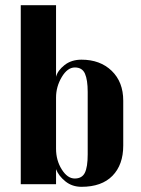

<svg xmlns="http://www.w3.org/2000/svg" viewBox="-20 -710 545 740"><path d="M196 0H60V-690H196V-414Q202 -438 228.5 -459Q255 -480 294 -480Q366 -480 410.5 -437Q455 -394 455 -322V-149Q455 -75 413.5 -32.5Q372 10 294 10Q258 10 232 -11Q206 -32 196 -58ZM196 -334V-137Q196 -92 218 -57Q240 -22 268 -22Q296 -22 307 -44Q318 -66 318 -115V-356Q318 -402 307.5 -426Q297 -450 268.5 -450Q240 -450 218 -413Q196 -376 196 -334Z"/></svg>

Font: Trochut
Style: Bold
Weight: 700
Designer: Andreu Balius
Foundry: Andreu Balius
Version: Version 1.001